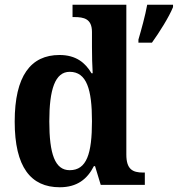

<svg xmlns="http://www.w3.org/2000/svg" viewBox="-20 -780 750 810"><path d="M232 10C305 10 348 -24 376 -79H381L405 0H591V-52H584C539 -52 513 -66 513 -128V-760H286V-708H293C334 -708 368 -701 368 -645V-582C368 -545 369 -502 371 -471H366C340 -515 301 -548 231 -548C110 -548 42 -460 42 -267C42 -75 110 10 232 10ZM564 -613V-600H621C652 -643 693 -708 710 -750V-760H601C593 -715 576 -654 564 -613ZM274 -62C212 -62 188 -130 188 -268C188 -402 212 -477 274 -477C346 -477 368 -402 368 -269C368 -132 346 -62 274 -62Z"/></svg>

Font: Noto Serif Ethiopic SemiCondensed
Style: Bold
Weight: 700
Width: 4
Designer: Monotype Design Team
Foundry: Monotype Imaging Inc.
Version: Version 2.102